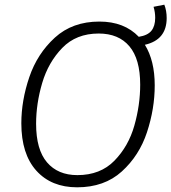

<svg xmlns="http://www.w3.org/2000/svg" viewBox="-20 -788 731 819"><path d="M598 -597Q640 -529 640 -424Q640 -324 607 -224Q574 -124 499.5 -56.5Q425 11 309 11Q199 11 135 -60Q71 -131 71 -262Q71 -359 105 -459Q139 -559 214 -627.5Q289 -696 404 -696Q510 -696 572 -631Q610 -637 626 -657Q642 -677 642 -712Q642 -736 635 -759L681 -768Q691 -742 691 -711Q691 -618 598 -597ZM578 -427Q578 -536 532 -590.5Q486 -645 401 -645Q305 -645 245.5 -583.5Q186 -522 160 -434Q134 -346 134 -260Q134 -150 180.5 -95.5Q227 -41 310 -41Q408 -41 468 -102.5Q528 -164 553 -252Q578 -340 578 -427Z"/></svg>

Font: FiraGO Light
Style: Italic
Weight: 300
Italic angle: -8°
Designer: bBox Type GmbH
Foundry: bBox Type GmbH
Version: Version 1.001